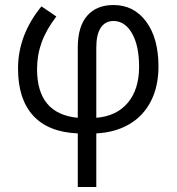

<svg xmlns="http://www.w3.org/2000/svg" viewBox="-20 -526 707 769"><path d="M291.5 223.1V8.3Q173.8 3.4 113 -62.7Q52.2 -128.9 52.2 -251.5Q52.2 -385.7 146 -500.5L205.6 -460Q165 -406.7 146.7 -356Q128.4 -305.2 128.4 -249Q128.4 -69.8 291.5 -54.2V-335Q291.5 -419.9 329.1 -462.9Q366.7 -505.9 434.6 -505.9Q516.1 -505.9 565.4 -439.5Q614.7 -373 614.7 -259.8Q614.7 -179.2 584 -119.9Q553.2 -60.5 497.1 -28.1Q440.9 4.4 365.7 8.3V223.1ZM537.1 -258.8Q537.1 -342.8 508.8 -392.3Q480.5 -441.9 434.6 -441.9Q401.4 -441.9 383.5 -414.8Q365.7 -387.7 365.7 -335.9V-54.2Q447.3 -61 492.2 -114.7Q537.1 -168.5 537.1 -258.8Z"/></svg>

Font: Bpm'online Open Sans
Style: Regular
Weight: 400
Foundry: Ascender Corporation
Version: Version 1.10